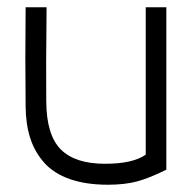

<svg xmlns="http://www.w3.org/2000/svg" viewBox="-20 -490 527 523"><path d="M377 -470.2H433.1V-27.8Q387.2 -4.9 353.5 4.2Q319.8 13.2 273.9 13.2Q213.9 13.2 170.2 -2.2Q126.5 -17.6 100.6 -46.6Q74.7 -75.7 62.5 -113.3Q50.3 -150.9 49.8 -199.2Q48.3 -335 49.8 -470.2H106.9Q105 -300.3 106 -214.8Q106.4 -122.6 145.3 -83.3Q184.1 -43.9 266.1 -43.9Q341.8 -43.9 377 -68.8Z"/></svg>

Font: Kreadon Light
Style: Regular
Weight: 300
Designer: kohakuno
Foundry: StudioGnu
Version: Version 1.000;Glyphs 3.1.2 (3151)